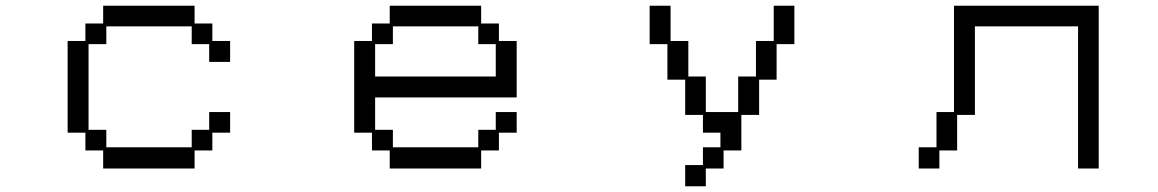

<svg xmlns="http://www.w3.org/2000/svg" viewBox="-20 -560 4040 670"><path d="M216 -417H278V-478H340V-540H659V-478H721V-417H783V-344H710V-406H649V-468H351V-406H289V-107H351V-46H649V-107H710V-169H783V-97H721V-35H659V28H340V-35H278V-97H216Z M1216 -417H1278V-478H1340V-540H1659V-478H1721V-417H1783V-220H1289V-107H1351V-46H1649V-107H1710V-169H1783V-97H1721V-35H1659V28H1340V-35H1278V-97H1216ZM1710 -293V-406H1649V-468H1351V-406H1289V-293Z M2433 16V-46H2494V-97H2433V-159H2371V-282H2309V-406H2247V-540H2320V-417H2382V-293H2443V-169H2556V-293H2618V-417H2680V-540H2752V-406H2690V-282H2629V-159H2567V-35H2505V28H2443V90H2371V16Z M3186 -46H3248V-169H3309V-540H3814V28H3742V-468H3382V-159H3320V-35H3258V28H3186Z"/></svg>

Font: DotGothic16
Style: Regular
Weight: 400
Designer: Fontworks Inc.
Foundry: Fontworks Inc.
Version: Version 1.100